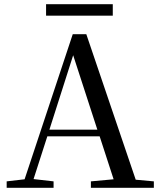

<svg xmlns="http://www.w3.org/2000/svg" viewBox="-20 -901 766 921"><path d="M201 -826H521V-881H201ZM331 -636 447 -279H217ZM416 0H718V-31L631 -39L394 -737H329L98 -41L12 -31V0H237V-31L141 -42L207 -247H458L525 -41L416 -31Z"/></svg>

Font: Noto Serif HK Medium
Style: Regular
Weight: 500
Designer: Ryoko NISHIZUKA 西塚涼子 (kana & ideographs); Frank Grießhammer (Latin, Greek & Cyrillic); Wenlong ZHANG 张文龙 (bopomofo); San
Foundry: Adobe
Version: Version 2.001;hotconv 1.1.0;makeotfexe 2.6.0